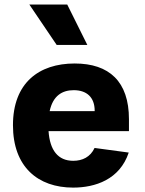

<svg xmlns="http://www.w3.org/2000/svg" viewBox="-20 -842 660 874"><path d="M39 -272C39 -82.5 152.5 12 313 12C413 12 525 -24.5 566 -147.5L410.5 -168.5C391.5 -127.5 355.5 -110 313.5 -110C244 -110 207 -158 201 -245H567V-299.5C567 -471 477 -553 320 -553C156.5 -553 39 -464 39 -272ZM377.5 -637.5 286 -821.5H113.5L238 -637.5ZM206 -336C221 -406.5 263.5 -431.5 315.5 -431.5C374 -431.5 411 -400 411 -337.5V-336Z"/></svg>

Font: Monaspace Neon ExtraBold
Style: Regular
Weight: 800
Designer: Riley Cran & the Lettermatic Team
Foundry: Lettermatic
Version: Version 1.200 (Monaspace Neon)